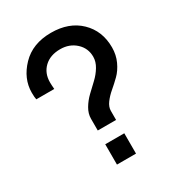

<svg xmlns="http://www.w3.org/2000/svg" viewBox="-168 -802 837 908"><g transform="rotate(-30 251.0 -348.0)"><path d="M246 -696Q344 -696 403 -639Q462 -582 462 -492Q462 -451 446 -416.5Q430 -382 407 -359.5Q384 -337 361.5 -318Q339 -299 323 -277.5Q307 -256 307 -234V-185H207V-249Q207 -277 223 -304Q239 -331 262 -353Q285 -375 308 -396.5Q331 -418 347 -444.5Q363 -471 363 -498Q363 -545 329 -576Q295 -607 245 -607Q190 -607 157.5 -576Q125 -545 125 -495Q125 -482 127 -458H29Q26 -470 26 -496Q26 -572 85.5 -634Q145 -696 246 -696ZM309 -111V0H205V-111Z"/></g></svg>

Font: Chivo
Style: Regular
Weight: 400
Designer: Hector Gatti
Foundry: Omnibus-Type
Version: Version 1.007;PS 001.007;hotconv 1.0.88;makeotf.lib2.5.64775